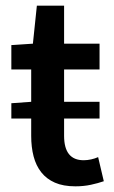

<svg xmlns="http://www.w3.org/2000/svg" viewBox="-20 -645 401 677"><path d="M20 -227V-281L90 -286V-400H20V-486L96 -491L110 -625H206V-491H331V-400H206V-286H331V-227H206V-166Q206 -80 275 -80Q288 -80 301.5 -83Q315 -86 326 -91L346 -6Q326 1 300.5 6.5Q275 12 246 12Q203 12 173.5 -1Q144 -14 125.5 -37.5Q107 -61 98.5 -93.5Q90 -126 90 -166V-227Z"/></svg>

Font: TT Toshiba Sans Medium
Style: Regular
Weight: 500
Designer: Paul D. Hunt
Foundry: Toshiba Corporation
Version: Version 2.020;PS 2.000;hotconv 1.0.86;makeotf.lib2.5.63406